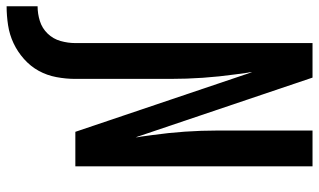

<svg xmlns="http://www.w3.org/2000/svg" viewBox="-272 -558 988 595"><g transform="rotate(90 222.5 -261.0)"><path d="M-55 213V117Q-32 117 -9.5 110Q13 103 29.5 86Q46 69 52.5 46Q59 23 59 0V-735H166L351 -187Q351 -191 350.5 -194.5Q350 -198 349 -202L344 -239Q337 -289 333.5 -339.5Q330 -390 330 -441V-735H441V0H334L149 -548Q149 -544 149.5 -540.5Q150 -537 151 -533L156 -496Q163 -446 166.5 -395.5Q170 -345 170 -294V0Q170 29 164.5 58.5Q159 88 145 113.5Q131 139 108.5 159Q86 179 59.5 191.5Q33 204 3.5 208.5Q-26 213 -55 213Z"/></g></svg>

Font: Zed Mono
Style: Bold
Weight: 700
Monospace: yes
Designer: Belleve Invis
Foundry: Belleve Invis
Version: Version 1.0.0; ttfautohint (v1.8.4)